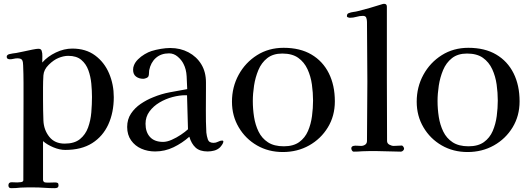

<svg xmlns="http://www.w3.org/2000/svg" viewBox="-20 -792 2778 1004"><path d="M461 -285Q461 -317 457.5 -354.5Q454 -392 442 -425Q430 -458 405 -479Q380 -500 337 -500Q324 -500 311 -497Q298 -494 286 -489Q261 -479 235 -453.5Q209 -428 207 -398Q205 -367 205 -334.5Q205 -302 205 -270Q205 -243 205.5 -216Q206 -189 207 -162Q209 -113 237.5 -77Q266 -41 318 -41Q369 -41 398 -64.5Q427 -88 440.5 -125Q454 -162 457.5 -204.5Q461 -247 461 -285ZM575 -284Q575 -204 546.5 -141.5Q518 -79 462 -43.5Q406 -8 321 -8Q292 -8 259.5 -21.5Q227 -35 205 -54Q205 -4 205 46.5Q205 97 205 147Q205 156 211 160Q213 162 220.5 162.5Q228 163 232 163Q241 163 250 162.5Q259 162 268 162Q276 162 281 164.5Q286 167 286 176Q286 186 280.5 189Q275 192 266 192Q239 192 212 190Q185 188 157 188Q140 188 122.5 188Q105 188 88 189Q64 192 38 192Q24 192 24 177Q24 161 41 161Q49 161 56 161.5Q63 162 70 162Q76 162 89 160.5Q102 159 102 150Q102 46 102.5 -57.5Q103 -161 103 -264Q103 -311 103 -357.5Q103 -404 101 -450Q101 -468 96 -477.5Q91 -487 71 -487Q61 -487 51 -484.5Q41 -482 31 -482Q25 -482 20 -485Q15 -488 15 -495Q15 -501 19.5 -504.5Q24 -508 29 -509Q37 -511 46.5 -512.5Q56 -514 65 -515Q78 -517 102 -522.5Q126 -528 149 -532.5Q172 -537 181 -537Q195 -537 198 -526Q202 -514 201.5 -497.5Q201 -481 201 -469V-465Q229 -497 272 -517.5Q315 -538 358 -538Q429 -538 477.5 -502Q526 -466 550.5 -408Q575 -350 575 -284Z M963 -116Q961 -160 960.5 -205Q960 -250 958 -294H949Q918 -294 882 -284.5Q846 -275 814 -256Q782 -237 761.5 -209Q741 -181 741 -145Q741 -101 764.5 -75.5Q788 -50 833 -50Q853 -50 878 -61Q903 -72 926 -87.5Q949 -103 963 -116ZM1148 -52Q1148 -45 1141.5 -35.5Q1135 -26 1130 -21Q1117 -9 1100 -4.5Q1083 0 1066 0Q1025 0 1003 -20Q981 -40 970 -77Q933 -44 887.5 -22Q842 0 791 0Q752 0 719 -14.5Q686 -29 665.5 -58Q645 -87 645 -128Q645 -168 665 -198Q685 -228 716 -249Q747 -270 780 -283Q823 -301 868.5 -309.5Q914 -318 959 -326Q958 -356 956 -393Q954 -430 940 -457Q930 -478 909.5 -495.5Q889 -513 864 -513Q822 -513 795 -489Q768 -465 760 -424Q759 -417 759 -409Q759 -401 757 -395Q755 -388 745.5 -384Q736 -380 729 -380Q707 -380 691.5 -391.5Q676 -403 676 -427Q676 -440 680 -449Q686 -466 701.5 -481.5Q717 -497 736.5 -508.5Q756 -520 772 -525Q794 -532 821 -536.5Q848 -541 870 -541Q923 -541 965.5 -518.5Q1008 -496 1032.5 -456Q1057 -416 1057 -361V-330Q1057 -272 1056.5 -214.5Q1056 -157 1059 -99Q1061 -80 1067 -62.5Q1073 -45 1097 -45Q1109 -45 1120.5 -51Q1132 -57 1141 -57Q1148 -57 1148 -52Z M1617 -266Q1617 -307 1611 -350Q1605 -393 1588 -430Q1571 -467 1539.5 -489.5Q1508 -512 1456 -512Q1408 -512 1377.5 -488Q1347 -464 1331 -425.5Q1315 -387 1308.5 -344.5Q1302 -302 1302 -264Q1302 -222 1308.5 -180.5Q1315 -139 1332 -104Q1349 -69 1381 -48Q1413 -27 1464 -27Q1514 -27 1544.5 -49Q1575 -71 1590.5 -107Q1606 -143 1611.5 -185Q1617 -227 1617 -266ZM1731 -262Q1731 -186 1694.5 -126Q1658 -66 1596.5 -31.5Q1535 3 1459 3Q1384 3 1324 -31.5Q1264 -66 1228.5 -126Q1193 -186 1193 -260Q1193 -337 1228 -401Q1263 -465 1324 -503.5Q1385 -542 1463 -542Q1549 -542 1608.5 -507Q1668 -472 1699.5 -409Q1731 -346 1731 -262Z M2093 -15Q2093 -9 2087.5 -4Q2082 1 2076 1Q2045 1 2013 -0.5Q1981 -2 1949 -2Q1930 -2 1911.5 -2Q1893 -2 1874 -1Q1863 0 1852 0.5Q1841 1 1830 1Q1824 1 1820.5 -5Q1817 -11 1817 -16Q1817 -26 1828 -29Q1837 -31 1847.5 -30Q1858 -29 1868 -29Q1880 -29 1889.5 -35.5Q1899 -42 1899 -55Q1899 -132 1900 -210Q1901 -288 1901 -365Q1901 -443 1900 -521Q1899 -599 1899 -677Q1899 -688 1895.5 -698.5Q1892 -709 1878 -709Q1861 -709 1844 -704Q1827 -699 1809 -699Q1806 -699 1800 -701Q1794 -703 1794 -707Q1794 -720 1803 -723Q1815 -728 1828 -729.5Q1841 -731 1852 -734Q1884 -742 1915.5 -751Q1947 -760 1978 -770Q1981 -771 1983.5 -771.5Q1986 -772 1989 -772Q2003 -772 2003 -757Q2003 -729 2003 -700.5Q2003 -672 2003 -643V-375Q2003 -296 2003.5 -215.5Q2004 -135 2004 -55Q2004 -42 2016 -35.5Q2028 -29 2039 -29Q2050 -29 2060.5 -30Q2071 -31 2081 -31Q2085 -31 2089 -25Q2093 -19 2093 -15Z M2583 -266Q2583 -307 2577 -350Q2571 -393 2554 -430Q2537 -467 2505.5 -489.5Q2474 -512 2422 -512Q2374 -512 2343.5 -488Q2313 -464 2297 -425.5Q2281 -387 2274.5 -344.5Q2268 -302 2268 -264Q2268 -222 2274.5 -180.5Q2281 -139 2298 -104Q2315 -69 2347 -48Q2379 -27 2430 -27Q2480 -27 2510.5 -49Q2541 -71 2556.5 -107Q2572 -143 2577.5 -185Q2583 -227 2583 -266ZM2697 -262Q2697 -186 2660.5 -126Q2624 -66 2562.5 -31.5Q2501 3 2425 3Q2350 3 2290 -31.5Q2230 -66 2194.5 -126Q2159 -186 2159 -260Q2159 -337 2194 -401Q2229 -465 2290 -503.5Q2351 -542 2429 -542Q2515 -542 2574.5 -507Q2634 -472 2665.5 -409Q2697 -346 2697 -262Z"/></svg>

Font: Kaisei Tokumin Medium
Style: Regular
Weight: 500
Designer: Font-Kai, 金井和夫
Foundry: KAZUO KANAI
Version: Version 5.003